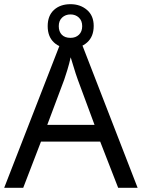

<svg xmlns="http://www.w3.org/2000/svg" viewBox="-20 -898 679 918"><path d="M545 0 459 -221H176L91 0H0L279 -717H360L638 0ZM352 -517Q349 -525 342 -546Q335 -567 328.5 -589.5Q322 -612 318 -624Q311 -593 302 -563.5Q293 -534 287 -517L206 -301H432ZM317 -667Q268 -667 238 -695Q208 -723 208 -773Q208 -823 238 -850.5Q268 -878 317 -878Q364 -878 396 -850.5Q428 -823 428 -774Q428 -723 396.5 -695Q365 -667 317 -667ZM317 -717Q342 -717 357.5 -732Q373 -747 373 -773Q373 -799 357 -814Q341 -829 317 -829Q293 -829 277 -814Q261 -799 261 -773Q261 -747 275.5 -732Q290 -717 317 -717Z"/></svg>

Font: TSCustom
Style: Regular
Weight: 400
Designer: Monotype Design Team
Foundry: Monotype Imaging Inc.
Version: Version 2.004; ttfautohint (v1.8.3) -l 8 -r 50 -G 200 -x 14 